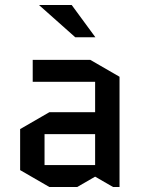

<svg xmlns="http://www.w3.org/2000/svg" viewBox="-20 -738 575 763"><path d="M157 -205V-82H358V-205ZM176 5 60 -62V-225L176 -292H358V-413H110V-500H339L455 -433V5H429L358 -36L287 5ZM265 -718 359 -590H279L135 -718Z"/></svg>

Font: Quantico
Style: Regular
Weight: 400
Designer: Matt Desmond
Foundry: MADtype
Version: Version 2.002